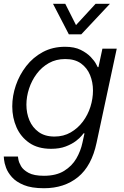

<svg xmlns="http://www.w3.org/2000/svg" viewBox="-24 -788 657 1018"><path d="M341 -606 257 -768H322L379 -655L483 -768H559L407 -606ZM209 210Q143 210 102 193Q61 176 39 151Q17 126 8 101Q-1 76 -2.5 59Q-4 42 -4 42H71Q71 42 73.5 57.5Q76 73 87.5 93Q99 113 127.5 128.5Q156 144 209 144Q274 144 316 118Q358 92 381 52Q404 12 413 -31L424 -81H419Q419 -81 409 -68.5Q399 -56 378 -40Q357 -24 324.5 -11.5Q292 1 247 1Q177 1 131.5 -30.5Q86 -62 63.5 -113Q41 -164 41 -224Q41 -280 60 -335.5Q79 -391 115 -437.5Q151 -484 203 -512Q255 -540 321 -540Q371 -540 404 -523.5Q437 -507 457 -486Q477 -465 485.5 -448.5Q494 -432 494 -432H498L519 -530H595L488 -31Q462 92 389.5 151Q317 210 209 210ZM265 -64Q313 -64 351 -86Q389 -108 415.5 -143.5Q442 -179 455.5 -222Q469 -265 469 -308Q469 -352 453.5 -390Q438 -428 405.5 -451.5Q373 -475 322 -475Q273 -475 235 -453.5Q197 -432 170.5 -396.5Q144 -361 130 -318Q116 -275 116 -233Q116 -188 132 -150Q148 -112 181 -88Q214 -64 265 -64Z"/></svg>

Font: Be Vietnam Pro Light
Style: Italic
Weight: 300
Italic angle: -12°
Designer: Lam Bao, Tony Le, Vietanh Nguyen
Foundry: Yellow Type Foundry
Version: Version 1.002; ttfautohint (v1.8.3)